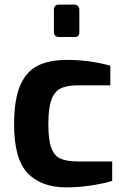

<svg xmlns="http://www.w3.org/2000/svg" viewBox="-20 -804 530 830"><path d="M41 -266Q41 -373 67 -434Q93 -495 143 -520Q193 -545 270 -545Q367 -545 457 -520V-435H316Q268 -435 241 -421Q214 -407 201.5 -371Q189 -335 189 -267Q189 -200 201.5 -165.5Q214 -131 241 -118.5Q268 -106 318 -106H465V-22Q427 -10 372 -2Q317 6 266 6Q159 6 100 -55Q41 -116 41 -266ZM213 -665V-762Q213 -772 218.5 -778Q224 -784 234 -784H303Q312 -784 317.5 -777.5Q323 -771 323 -762V-665Q323 -644 303 -644H234Q225 -644 219 -649.5Q213 -655 213 -665Z"/></svg>

Font: Exo
Style: Bold
Weight: 700
Designer: Natanael Gama
Foundry: Natanael Gama
Version: Version 1.500; ttfautohint (v1.6)